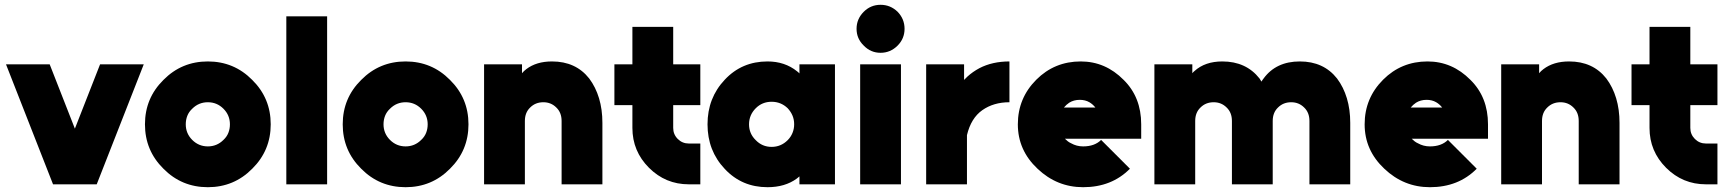

<svg xmlns="http://www.w3.org/2000/svg" viewBox="-20 -768 7201 800"><path d="M5 -500 201 0H383L579 -500H397L292 -232L187 -500Z M846 -342Q884 -342 911 -315Q938 -288 938 -250Q938 -231 931.5 -214.5Q925 -198 911 -185Q884 -158 846 -158Q808 -158 781 -185Q754 -212 754 -250Q754 -269 760.5 -285.5Q767 -302 781 -315Q808 -342 846 -342ZM846 -512Q737 -512 661 -435Q584 -359 584 -250Q584 -141 661 -65Q737 12 846 12Q955 12 1031 -65Q1108 -141 1108 -250Q1108 -359 1031 -435Q955 -512 846 -512Z M1173 -700V0H1343V-700Z M1670 -342Q1708 -342 1735 -315Q1762 -288 1762 -250Q1762 -231 1755.5 -214.5Q1749 -198 1735 -185Q1708 -158 1670 -158Q1632 -158 1605 -185Q1578 -212 1578 -250Q1578 -269 1584.5 -285.5Q1591 -302 1605 -315Q1632 -342 1670 -342ZM1670 -512Q1561 -512 1485 -435Q1408 -359 1408 -250Q1408 -141 1485 -65Q1561 12 1670 12Q1779 12 1855 -65Q1932 -141 1932 -250Q1932 -359 1855 -435Q1779 -512 1670 -512Z M2490 0V-256Q2490 -312 2476 -358.5Q2462 -405 2435 -441Q2379 -512 2280 -512Q2215 -512 2173 -480Q2168 -476 2163.5 -472Q2159 -468 2155 -463V-500H1997V0H2167V-264Q2167 -299 2189 -320Q2211 -342 2244 -342Q2276 -342 2298 -320Q2320 -299 2320 -264V0Z M2615 -656V-500H2540V-330H2615V-235Q2615 -138 2684 -69Q2753 0 2850 0H2898V-170H2850Q2823 -170 2804 -189Q2785 -208 2785 -235V-330H2898V-500H2785V-656Z M3311 -500V-462Q3309 -464 3306.5 -466.5Q3304 -469 3301 -471Q3250 -512 3178 -512Q3071 -512 3000 -436Q2928 -360 2928 -250Q2928 -140 3000 -64Q3071 12 3178 12Q3251 12 3300 -24Q3303 -26 3305.5 -28.5Q3308 -31 3311 -33V0H3459V-500ZM3195 -344Q3234 -344 3262 -317Q3275 -303 3282 -286.5Q3289 -270 3289 -250Q3289 -231 3282 -214Q3275 -197 3262 -184Q3234 -156 3195 -156Q3156 -156 3129 -184Q3101 -211 3101 -250Q3101 -289 3129 -317Q3156 -344 3195 -344Z M3564 0H3734V-500H3564ZM3749 -648Q3749 -689 3720 -719Q3690 -748 3649 -748Q3608 -748 3579 -719Q3549 -689 3549 -648Q3549 -607 3579 -578Q3608 -548 3649 -548Q3690 -548 3720 -578Q3749 -607 3749 -648Z M3839 -500V0H4009V-205Q4026 -276 4073 -309Q4120 -342 4186 -342V-512Q4115 -512 4061 -484Q4033 -469 4011 -449Q4007 -445 4003.5 -441.5Q4000 -438 3997 -435V-500Z M4735 -190V-250Q4735 -363 4662 -435Q4586 -512 4483 -512Q4374 -512 4298 -436Q4221 -359 4221 -250Q4221 -142 4303 -65Q4384 12 4493 12Q4612 12 4688 -65L4568 -185Q4541 -158 4493 -158Q4466 -158 4443 -171Q4436 -174 4429.5 -179Q4423 -184 4417 -190ZM4479 -352Q4502 -352 4519 -342Q4533 -334 4544 -320H4413Q4423 -332 4435 -340Q4454 -352 4479 -352Z M5606 0V-256Q5606 -312 5592 -358.5Q5578 -405 5551 -441Q5495 -512 5396 -512Q5297 -512 5245 -441Q5243 -438 5240.5 -435Q5238 -432 5236 -428Q5234 -431 5232 -434.5Q5230 -438 5228 -441Q5172 -512 5073 -512Q5001 -512 4957 -472Q4955 -470 4952.5 -468Q4950 -466 4948 -463V-500H4790V0H4960V-264Q4960 -299 4982 -320Q5004 -342 5037 -342Q5069 -342 5091 -320Q5113 -299 5113 -264V0H5283V-264Q5283 -299 5305 -320Q5327 -342 5360 -342Q5392 -342 5414 -320Q5436 -299 5436 -264V0Z M6180 -190V-250Q6180 -363 6107 -435Q6031 -512 5928 -512Q5819 -512 5743 -436Q5666 -359 5666 -250Q5666 -142 5748 -65Q5829 12 5938 12Q6057 12 6133 -65L6013 -185Q5986 -158 5938 -158Q5911 -158 5888 -171Q5881 -174 5874.5 -179Q5868 -184 5862 -190ZM5924 -352Q5947 -352 5964 -342Q5978 -334 5989 -320H5858Q5868 -332 5880 -340Q5899 -352 5924 -352Z M6728 0V-256Q6728 -312 6714 -358.5Q6700 -405 6673 -441Q6617 -512 6518 -512Q6453 -512 6411 -480Q6406 -476 6401.5 -472Q6397 -468 6393 -463V-500H6235V0H6405V-264Q6405 -299 6427 -320Q6449 -342 6482 -342Q6514 -342 6536 -320Q6558 -299 6558 -264V0Z M6853 -656V-500H6778V-330H6853V-235Q6853 -138 6922 -69Q6991 0 7088 0H7136V-170H7088Q7061 -170 7042 -189Q7023 -208 7023 -235V-330H7136V-500H7023V-656Z"/></svg>

Font: Unageo
Style: Black
Weight: 900
Designer: Richard Sepsi
Foundry: Richard Sepsi
Version: Version 2.000